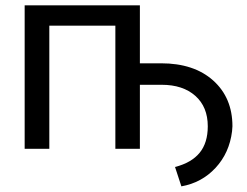

<svg xmlns="http://www.w3.org/2000/svg" viewBox="-20 -548 909 707"><path d="M495.1 -314.9H573.2Q694.3 -314.9 765.1 -251.5Q835.9 -188 835.9 -83L834.5 -64.5Q824.7 15.1 773.7 70.1Q722.7 125 647.9 138.2L624.5 66.9Q685.1 51.3 715.1 14.6Q745.1 -22 745.1 -83Q745.1 -154.3 699.2 -195.1Q653.3 -235.8 575.2 -235.8H495.1V0H404.8V-453.6H161.6V0H70.8V-528.3H495.1Z"/></svg>

Font: APIMedia Roboto
Style: Regular
Weight: 400
Designer: Google
Version: Version 2.137; 2017